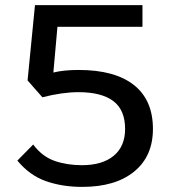

<svg xmlns="http://www.w3.org/2000/svg" viewBox="-20 -720 677 752"><path d="M48 -91 110 -154Q145 -107 193.5 -90Q242 -73 301 -73Q381 -73 425.5 -110Q470 -147 470 -215Q470 -289 424 -324Q378 -359 287 -359Q224 -359 146 -339L88 -405L117 -700H538V-615H205L189 -436Q230 -446 288 -446Q430 -446 504.5 -387Q579 -328 579 -215Q579 -108 505.5 -48Q432 12 302 12Q224 12 160 -10.5Q96 -33 48 -91Z"/></svg>

Font: KoHo SemiBold
Style: Regular
Weight: 600
Designer: Cadson Demak & Katatrad Team
Foundry: Cadson Demak Co.,Ltd.
Version: Version 1.000; ttfautohint (v1.6)